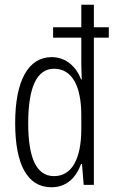

<svg xmlns="http://www.w3.org/2000/svg" viewBox="-20 -780 488 810"><path d="M197 10C264 10 302 -34 322 -88H326L333 0H376V-621H439V-665H376V-760H323V-665H204V-621H323V-516C323 -495 324 -472 325 -445H322C303 -496 260 -539 198 -539C100 -539 44 -441 44 -261C44 -85 96 10 197 10ZM208 -37C132 -37 99 -117 99 -260C99 -411 135 -490 208 -490C283 -490 323 -419 323 -293V-236C323 -108 282 -37 208 -37Z"/></svg>

Font: Noto Sans Lao Looped ExtraCondensed Light
Style: Regular
Weight: 300
Width: 2
Designer: Mark Frömberg, Ben Mitchell
Foundry: The Fontpad Ltd
Version: Version 1.002